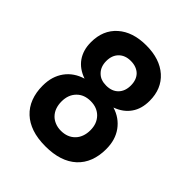

<svg xmlns="http://www.w3.org/2000/svg" viewBox="-207 -872 1017 1017"><g transform="rotate(45 301.0 -364.0)"><path d="M301.3 14.2Q241.2 14.2 197.8 -0.7Q154.3 -15.6 125 -43Q93.8 -71.8 78.4 -112.3Q63 -152.8 63 -202.1Q63 -239.3 71.8 -267.8Q80.6 -296.4 97.7 -320.3Q132.3 -367.7 193.8 -386.2Q138.7 -405.3 109.9 -446.3Q95.7 -466.8 88.4 -491.5Q81.1 -516.1 81.1 -547.4Q81.1 -591.8 95.7 -627.4Q110.4 -663.1 140.1 -689.5Q199.2 -742.2 300.8 -742.2Q402.3 -742.2 461.9 -689.5Q521 -636.7 521 -546.9Q521 -486.8 492.7 -446.8Q464.4 -405.8 410.2 -386.2Q469.7 -368.2 504.9 -319.8Q522 -295.9 530.5 -267.3Q539.1 -238.8 539.1 -202.1Q539.1 -152.8 523.7 -112.3Q508.3 -71.8 477.1 -43Q414.6 14.2 301.3 14.2ZM300.8 -440.9Q343.8 -440.9 368.7 -466.3Q393.1 -491.7 393.1 -533.7Q393.1 -577.1 368.7 -601.6Q357.4 -612.8 340.3 -619.4Q323.2 -626 300.8 -626Q258.8 -626 233.9 -601.1Q209 -576.2 209 -533.7Q209 -491.7 233.9 -466.3Q247.1 -452.6 263.7 -446.8Q280.3 -440.9 300.8 -440.9ZM300.8 -102.1Q324.2 -102.1 344.2 -109.6Q364.3 -117.2 379.4 -132.8Q393.6 -147 401.4 -168Q409.2 -189 409.2 -214.8Q409.2 -239.3 401.9 -259.3Q394.5 -279.3 379.4 -294.9Q365.7 -309.1 346.2 -317.1Q326.7 -325.2 300.8 -325.2Q277.3 -325.2 257.6 -317.9Q237.8 -310.5 222.7 -294.9Q192.9 -264.6 192.9 -214.4Q192.9 -189.5 200.2 -168.7Q207.5 -147.9 222.7 -132.3Q235.8 -118.7 255.9 -110.4Q275.9 -102.1 300.8 -102.1Z"/></g></svg>

Font: Hack
Style: Bold
Weight: 700
Monospace: yes
Designer: Christopher Simpkins
Foundry: Christopher Simpkins
Version: Version 2.017